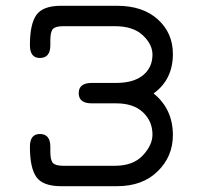

<svg xmlns="http://www.w3.org/2000/svg" viewBox="-20 -641 698 661"><path d="M295.9 -355.5H379.9Q439.5 -355.5 472.2 -381.8Q504.9 -408.2 504.9 -453.1Q504.9 -488.3 471.7 -519.5Q438.5 -550.8 376 -550.8H197.3Q170.9 -550.8 162.1 -541Q153.3 -531.2 153.3 -502.9V-485.4Q153.3 -441.4 117.2 -441.4Q83 -441.4 83 -485.4Q83 -558.6 105.5 -589.8Q127.9 -621.1 190.4 -621.1H382.8Q471.7 -621.1 523.4 -574.2Q575.2 -527.3 575.2 -455.1Q575.2 -367.2 508.8 -319.3Q575.2 -265.6 575.2 -175.8Q575.2 -102.5 522.9 -51.3Q470.7 0 382.8 0H190.4Q127.9 0 105.5 -31.2Q83 -62.5 83 -135.7Q83 -179.7 117.2 -179.7Q153.3 -179.7 153.3 -135.7V-118.2Q153.3 -89.8 162.1 -80.1Q170.9 -70.3 197.3 -70.3H376Q438.5 -70.3 471.7 -106Q504.9 -141.6 504.9 -177.7Q504.9 -223.6 472.2 -254.4Q439.5 -285.2 379.9 -285.2H295.9Q251 -285.2 251 -320.3Q251 -355.5 295.9 -355.5Z"/></svg>

Font: Jura
Style: DemiBold
Weight: 600
Version: Version 2.4